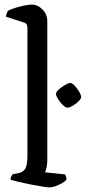

<svg xmlns="http://www.w3.org/2000/svg" viewBox="-20 -820 375 840"><path d="M197 0Q190 0 167 -3.5Q144 -7 116 -12.5Q88 -18 63 -24Q38 -30 26 -34Q26 -42 29.5 -48.5Q33 -55 36 -58L63 -63Q79 -66 89.5 -80.5Q100 -95 100 -143V-697Q100 -705 97.5 -711.5Q95 -718 86 -721L6 -747Q7 -756 10 -763Q13 -770 15 -773Q26 -779 46.5 -785.5Q67 -792 87.5 -796Q108 -800 118 -800Q145 -800 166 -778.5Q187 -757 187 -727V-123Q187 -102 183.5 -87Q180 -72 177 -66L264 -57Q266 -55 268.5 -49Q271 -43 271 -35Q266 -27 252 -19Q238 -11 222.5 -5.5Q207 0 197 0ZM274 -349Q267 -349 255 -360.5Q243 -372 234 -386.5Q225 -401 225 -409Q225 -418 237.5 -429Q250 -440 265 -448.5Q280 -457 288 -457Q296 -457 307 -445Q318 -433 326.5 -418.5Q335 -404 335 -395Q335 -388 324 -377Q313 -366 298.5 -357.5Q284 -349 274 -349Z"/></svg>

Font: Texturina 72pt Medium
Style: Regular
Weight: 500
Designer: Guillermo Torres Carreño
Foundry: Omnibus-Type
Version: Version 1.002; ttfautohint (v1.8.3)